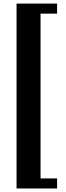

<svg xmlns="http://www.w3.org/2000/svg" viewBox="-20 -839 371 1082"><path d="M73.2 -818.8H301.8V-762.2H208.5V166.5H301.8V223.1H73.2Z"/></svg>

Font: NoticiaText-Bold
Style: Bold
Weight: 700
Designer: JM Sole
Foundry: JM Sole
Version: Version 1.003